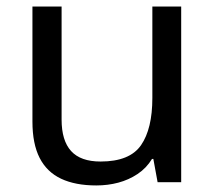

<svg xmlns="http://www.w3.org/2000/svg" viewBox="-20 -556 658 586"><path d="M533 -536V0H461L448 -71H444Q427 -43 400 -25Q373 -7 341 1.5Q309 10 274 10Q210 10 166.5 -10.5Q123 -31 101 -74Q79 -117 79 -185V-536H168V-191Q168 -127 197 -95Q226 -63 287 -63Q376 -63 410.5 -113Q445 -163 445 -257V-536Z"/></svg>

Font: hexkorean15
Style: Book
Weight: 400
Designer: Jelle Bosma - Monotype Design Team
Foundry: Monotype Imaging Inc.
Version: Version 2.003